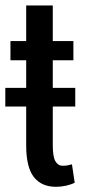

<svg xmlns="http://www.w3.org/2000/svg" viewBox="-23 -680 319 709"><path d="M171.9 -659.7V-528.3H248V-457.5H171.9V-355.5H254.9V-286.6H171.9V-143.1Q171.9 -101.1 181.6 -84.5Q191.4 -67.9 208 -67.9Q217.8 -67.9 226.1 -69.3Q234.4 -70.8 242.7 -73.2L252.9 -5.4Q239.7 1.5 221.4 5.6Q203.1 9.8 183.6 9.8Q130.4 9.8 102.1 -26.1Q73.7 -62 73.7 -143.1V-286.6H-3.4V-355.5H73.7V-457.5H15.6V-528.3H73.7V-659.7Z"/></svg>

Font: Franco
Style: Regular
Weight: 400
Designer: Google
Version: Version 1.200311; 2013